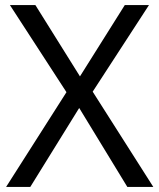

<svg xmlns="http://www.w3.org/2000/svg" viewBox="-20 -734 626 754"><path d="M582 0H480L291 -310L99 0H4L241 -372L19 -714H119L294 -434L470 -714H565L344 -374Z"/></svg>

Font: Noto Sans Vithkuqi
Style: Regular
Weight: 400
Version: Version 1.001